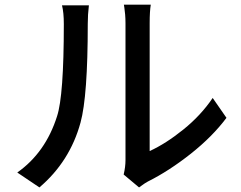

<svg xmlns="http://www.w3.org/2000/svg" viewBox="-20 -777 1040 830"><path d="M150.4 33.2 54.7 -31.2Q176.8 -117.2 226.6 -274.4Q255.9 -363.3 255.9 -672.9Q255.9 -722.7 248 -753.9H364.3Q359.4 -714.8 359.4 -673.8Q359.4 -361.3 328.1 -247.1Q282.2 -79.1 150.4 33.2ZM581.1 33.2 514.6 -22.5Q522.5 -55.7 522.5 -85V-676.8Q522.5 -695.3 521 -713.9Q519.5 -732.4 517.6 -743.7Q515.6 -754.9 515.6 -756.8H631.8Q627 -727.5 627 -676.8V-124Q697.3 -156.2 772.9 -217.3Q848.6 -278.3 899.4 -353.5L959 -267.6Q898.4 -186.5 804.7 -112.3Q710.9 -38.1 619.1 7.8Q610.4 11.7 581.1 33.2Z"/></svg>

Font: Gen Shin Gothic Medium
Style: Regular
Weight: 500
Designer: [Source Han Sans]
Ryoko NISHIZUKA  (kana & ideographs); Paul D. Hunt (Latin, Greek & Cyrillic); Wenlong ZHANG  (bopomofo
Version: Version 1.002.20150607